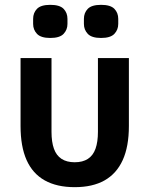

<svg xmlns="http://www.w3.org/2000/svg" viewBox="-20 -762 618 794"><path d="M193 -522V-217Q193 -175 203 -147Q213 -119 234.5 -105Q256 -91 289 -91Q322 -91 343.5 -105Q365 -119 375 -147Q385 -175 385 -217V-522H513V-241Q513 -156 487.5 -100Q462 -44 412.5 -16Q363 12 289 12Q215 12 165 -16Q115 -44 90 -100Q65 -156 65 -241V-522ZM188 -605Q149 -605 133 -622Q117 -639 117 -663V-684Q117 -709 133 -725.5Q149 -742 188 -742Q227 -742 243 -725.5Q259 -709 259 -684V-663Q259 -639 243 -622Q227 -605 188 -605ZM398 -605Q359 -605 343 -622Q327 -639 327 -663V-684Q327 -709 343 -725.5Q359 -742 398 -742Q437 -742 453 -725.5Q469 -709 469 -684V-663Q469 -639 453 -622Q437 -605 398 -605Z"/></svg>

Font: IBM Plex Sans SemiBold
Style: Regular
Weight: 600
Designer: Mike Abbink, Paul van der Laan, Pieter van Rosmalen
Foundry: Bold Monday
Version: Version 3.201